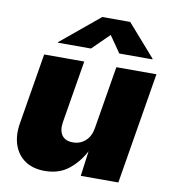

<svg xmlns="http://www.w3.org/2000/svg" viewBox="-86 -846 822 926"><g transform="rotate(10 325.0 -382.5)"><path d="M194.3 6.8Q136.7 6.8 98.1 -19.5Q59.6 -45.9 43.7 -92.3Q27.8 -138.7 37.6 -198.2L95.2 -545.9H291.5L240.7 -239.3Q234.4 -198.7 251 -175.5Q267.6 -152.3 304.7 -152.3Q340.8 -152.3 366.2 -175.5Q391.6 -198.7 397.9 -239.3L448.7 -545.9H645L554.7 0H370.6L387.2 -123.5Q357.9 -67.4 311 -30.3Q264.2 6.8 194.3 6.8ZM312.5 -613.3H150.4L150.9 -616.2L339.8 -772.5H476.6L613.8 -616.2L613.3 -613.3H451.2L395 -694.3Z"/></g></svg>

Font: Inter Black
Style: Italic
Weight: 900
Italic angle: -9.39999°
Designer: Rasmus Andersson
Foundry: rsms
Version: Version 4.000;git-a52131595